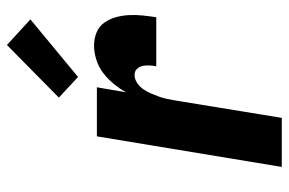

<svg xmlns="http://www.w3.org/2000/svg" viewBox="-156 -656 813 540"><g transform="rotate(-90 250.0 -386.5)"><path d="M50 0 136 -520H274L260 -438Q270 -456 284 -473Q298 -490 314.5 -502.5Q331 -515 351.5 -521.5Q372 -528 391 -528Q411 -528 428 -521Q445 -514 455.5 -499.5Q466 -485 471 -467Q476 -449 477 -430Q478 -411 476 -391.5Q474 -372 471 -353H333Q335 -363 335.5 -372.5Q336 -382 334 -391.5Q332 -401 325.5 -407.5Q319 -414 309 -414Q297 -414 286.5 -407Q276 -400 269 -390Q262 -380 257 -368.5Q252 -357 248 -346Q244 -335 241.5 -323.5Q239 -312 237 -300L188 0ZM303 -573 245 -627 393 -773 465 -707Z"/></g></svg>

Font: Iosevka SS18 Heavy
Style: Italic
Weight: 900
Italic angle: -9°
Monospace: yes
Designer: Belleve Invis
Foundry: Belleve Invis
Version: Version 25.1.1; ttfautohint (v1.8.4)